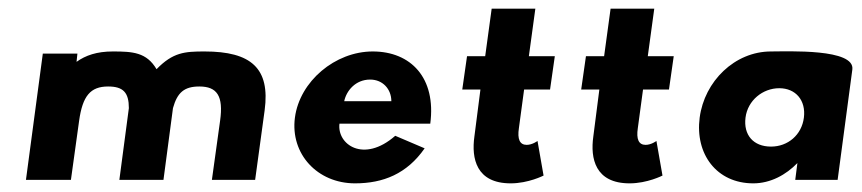

<svg xmlns="http://www.w3.org/2000/svg" viewBox="-20 -416 1994 444"><path d="M144 0 163 -137C171 -194 189 -216 230 -216C265 -216 278 -202 278 -166L256 0H358L380 -166C390 -202 406 -216 441 -216C482 -216 497 -194 489 -137L470 0H570L592 -161C605 -258 561 -297 453 -297C407 -297 380 -295 342 -256C319 -295 287 -297 241 -297C204 -297 178 -288 157 -273L159 -292H79L40 0Z M776 -182C781 -206 802 -232 836 -232C865 -232 885 -210 885 -182ZM894 -102C821 -38 759 -82 765 -130H975C989 -236 930 -297 842 -297C755 -297 673 -228 662 -144C651 -60 714 8 801 8C866 8 921 -14 962 -73Z M1102 -286H1060L1049 -209H1091L1077 -100C1070 -50 1081 8 1161 8C1202 8 1237 -10 1237 -10L1223 -90C1223 -90 1211 -81 1198 -81C1182 -81 1176 -94 1180 -120L1192 -209H1252L1263 -286H1203L1218 -396H1117Z M1377 -286H1335L1324 -209H1366L1352 -100C1345 -50 1356 8 1436 8C1477 8 1512 -10 1512 -10L1498 -90C1498 -90 1486 -81 1473 -81C1457 -81 1451 -94 1455 -120L1467 -209H1527L1538 -286H1478L1493 -396H1392Z M1704 -144C1709 -184 1744 -212 1782 -212C1820 -212 1844 -184 1839 -144C1834 -104 1802 -77 1763 -77C1722 -77 1699 -104 1704 -144ZM1951 -255C1958 -304 1802 -297 1763 -297C1679 -297 1609 -228 1598 -144C1587 -60 1637 8 1722 8C1762 8 1798 -12 1824 -39L1819 0H1917Z"/></svg>

Font: Hussar Tani
Style: Kurs
Weight: 700
Foundry: Cannot Into Space Fonts
Version: Version 0.92